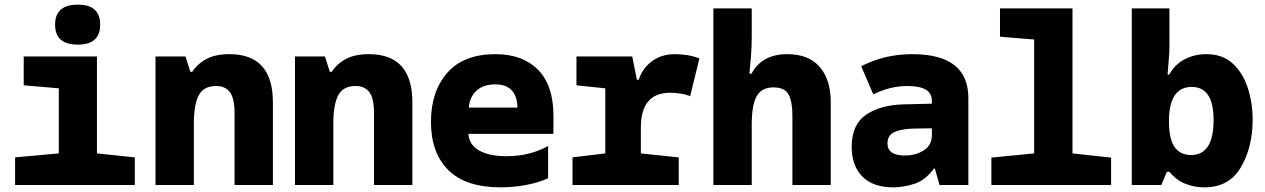

<svg xmlns="http://www.w3.org/2000/svg" viewBox="-20 -796 5440 826"><path d="M411 -690Q411 -776 315 -776Q217 -776 217 -690Q217 -604 315 -604Q411 -604 411 -690ZM560 0V-119L397 -136V-553H82V-429L233 -416V-136L45 -119V0Z M814 0V-264Q814 -346 835 -386Q856 -426 910 -426Q949 -426 969 -399.5Q989 -373 989 -310V0H1154V-356Q1154 -563 967 -563Q908 -563 869.5 -543Q831 -523 807 -487H799L778 -553H649V0Z M1414 0V-264Q1414 -346 1435 -386Q1456 -426 1510 -426Q1549 -426 1569 -399.5Q1589 -373 1589 -310V0H1754V-356Q1754 -563 1567 -563Q1508 -563 1469.5 -543Q1431 -523 1407 -487H1399L1378 -553H1249V0Z M2338 -29V-168Q2260 -124 2158 -124Q2085 -124 2041.5 -148.5Q1998 -173 1995 -220H2361V-298Q2361 -429 2294.5 -496Q2228 -563 2112 -563Q1974 -563 1904 -482.5Q1834 -402 1834 -272Q1834 -139 1908.5 -64.5Q1983 10 2135 10Q2186 10 2239.5 0.5Q2293 -9 2338 -29ZM2110 -433Q2204 -433 2206 -333H1997Q2000 -378 2029.5 -405.5Q2059 -433 2110 -433Z M2900 0V-119L2737 -136V-247Q2737 -397 2863 -397Q2882 -397 2906.5 -393.5Q2931 -390 2949 -382L2989 -545Q2955 -557 2928 -560Q2901 -563 2884 -563Q2825 -563 2784 -532Q2743 -501 2728 -453H2720L2700 -553H2460V-429L2584 -416V-136L2443 -119V0Z M3214 0V-259Q3214 -345 3235.5 -382.5Q3257 -420 3307 -420Q3357 -420 3373 -388.5Q3389 -357 3389 -301V0H3554V-357Q3554 -453 3506.5 -508Q3459 -563 3367 -563Q3258 -563 3213 -479H3204Q3208 -519 3211 -557.5Q3214 -596 3214 -635V-760H3049V0Z M3798 -179Q3798 -216 3831.5 -229.5Q3865 -243 3920 -243L3989 -244V-215Q3989 -171 3954 -149Q3919 -127 3873 -127Q3798 -127 3798 -179ZM3998 -71H4002L4022 0H4146V-374Q4146 -563 3905 -563Q3785 -563 3685 -511L3737 -390Q3809 -426 3884 -426Q3989 -426 3989 -363V-350L3868 -347Q3770 -345 3707 -303Q3644 -261 3644 -164Q3644 -84 3689.5 -37Q3735 10 3824 10Q3865 10 3913 -5Q3961 -20 3998 -71Z M4760 0V-118L4594 -136V-760H4282V-638L4429 -626V-136L4245 -118V0Z M5369 -281Q5369 -352 5348.5 -416.5Q5328 -481 5284 -522Q5240 -563 5170 -563Q5120 -563 5077.5 -541.5Q5035 -520 5010 -475H5003Q5006 -516 5008.5 -543.5Q5011 -571 5011 -591V-760H4849V0H4976L5000 -57H5011Q5040 -21 5079 -5.5Q5118 10 5161 10Q5268 10 5318.5 -76.5Q5369 -163 5369 -281ZM5009 -275Q5009 -422 5107 -422Q5201 -422 5201 -280Q5201 -129 5104 -129Q5058 -129 5033.5 -163Q5009 -197 5009 -275Z"/></svg>

Font: Noto Sans Mono UI ExtraBold
Style: Regular
Weight: 800
Designer: Monotype Design team
Foundry: Monotype Imaging Inc.
Version: 1.000